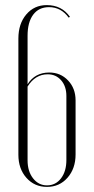

<svg xmlns="http://www.w3.org/2000/svg" viewBox="-20 -726 368 752"><path d="M52 -120V-575Q52 -633 83 -669.5Q114 -706 163 -706Q222 -706 254 -660L249 -657Q219 -698 172 -698Q132 -698 110 -668.5Q88 -639 88 -586V-396Q117 -442 173 -442Q217 -442 246.5 -411Q276 -380 276 -333V-121Q276 -66 244.5 -30Q213 6 164 6Q115 6 83.5 -29.5Q52 -65 52 -120ZM88 -387V-98Q88 -55 109.5 -27.5Q131 0 164 0Q198 0 219 -27.5Q240 -55 240 -99V-350Q240 -388 219.5 -411.5Q199 -435 167 -435Q118 -435 88 -387Z"/></svg>

Font: Moniqa ExtLt Narrow Display
Style: Regular
Weight: 200
Width: 4
Designer: Rajesh Rajput
Foundry: Rajesh Rajput
Version: Version 1.000